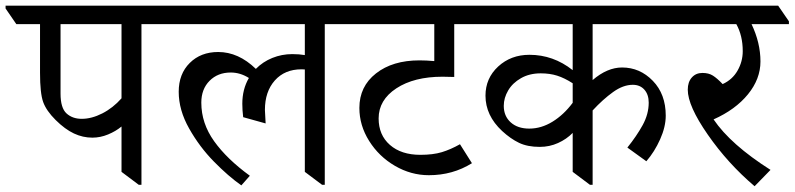

<svg xmlns="http://www.w3.org/2000/svg" viewBox="-62 -642 2782 672"><path d="M548.8 -557.6H433.1V4.9H423.8L363.3 -40.5V-199.2Q343.3 -182.6 316.2 -171.4Q289.1 -160.2 261.2 -160.2Q228 -160.2 196.8 -174.8Q165.5 -189.5 132.8 -221.9Q100.1 -254.4 89.1 -284.9Q78.1 -315.4 78.1 -387.2V-557.6H-4.9L-42.5 -612.3V-622.1H511.2L548.8 -567.4ZM363.3 -557.6H149.9V-314.5Q149.9 -264.2 170.7 -245.1Q191.4 -226.1 224.1 -226.1Q258.8 -226.1 296.1 -245.1Q333.5 -264.2 363.3 -297.9Z M1180.7 -557.6H1074.7V4.9H1065.4L1004.9 -40.5V-398.9L993.2 -399.4Q934.6 -399.4 899.9 -360.4Q865.2 -321.3 865.2 -257.3L867.7 -210L789.1 -231.9Q786.1 -256.3 786.1 -278.8Q786.1 -329.6 809.1 -369.1Q778.8 -388.2 745.6 -388.2Q700.2 -388.2 671.4 -359.1Q642.6 -330.1 642.6 -282.7Q642.6 -210.4 687.5 -147.7Q732.4 -85 812.5 -26.9L782.7 6.8Q737.3 -24.9 686.8 -76.4Q636.2 -127.9 599.9 -192.4Q563.5 -256.8 563.5 -320.8Q563.5 -383.3 602.1 -421.6Q640.6 -460 701.7 -460Q772.5 -460 833.5 -400.9Q857.9 -425.8 891.1 -439.2Q924.3 -452.6 960.9 -452.6Q985.4 -452.6 1004.9 -449.2V-557.6H511.2L473.6 -612.3V-622.1H1143.1L1180.7 -567.4Z M1263.2 -227.5Q1263.2 -169.4 1302.7 -134.8Q1342.3 -100.1 1409.2 -100.1Q1453.6 -100.1 1484.4 -109.4Q1515.1 -118.7 1547.9 -137.2L1589.8 -70.8Q1522.5 -28.8 1439 -28.8Q1376.5 -28.8 1320.3 -61.5Q1264.2 -94.2 1230 -148.7Q1195.8 -203.1 1195.8 -264.2Q1195.8 -339.4 1253.9 -385Q1312 -430.7 1406.2 -430.7Q1429.7 -430.7 1458 -428.2V-557.6H1143.1L1105.5 -612.3V-622.1H1597.2L1634.8 -567.4V-557.6H1527.8V-372.6L1486.8 -373.5Q1387.2 -373.5 1325.2 -332.8Q1263.2 -292 1263.2 -227.5Z M2012.2 -557.6V-361.8Q2063.5 -405.8 2115.2 -405.8Q2177.7 -405.8 2222.9 -359.1Q2268.1 -312.5 2268.1 -237.3Q2268.1 -198.2 2248.5 -154.5Q2229 -110.8 2200.2 -77.6L2133.8 -125.5Q2166 -165.5 2187.3 -204.1Q2208.5 -242.7 2208.5 -282.7Q2208.5 -311 2193.4 -328.1Q2178.2 -345.2 2152.8 -345.2Q2119.1 -345.2 2083.7 -319.8Q2048.3 -294.4 2012.2 -255.4V4.9H2002.9L1942.4 -40.5V-176.8Q1920.9 -154.8 1891.1 -141.4Q1861.3 -127.9 1827.1 -127.9Q1784.2 -127.9 1754.6 -142.1Q1725.1 -156.2 1695.3 -183.6Q1637.2 -237.8 1637.2 -307.1Q1637.2 -368.2 1681.6 -409.2Q1726.1 -450.2 1791 -450.2Q1874.5 -450.2 1942.4 -396.5V-557.6H1597.2L1559.6 -612.3V-622.1H2298.3L2335.9 -567.4V-557.6ZM1942.4 -282.2V-350.6Q1913.6 -369.1 1887.9 -377.2Q1862.3 -385.3 1830.6 -385.3Q1791 -385.3 1761.5 -368.4Q1731.9 -351.6 1716.6 -325.4Q1701.2 -299.3 1701.2 -271.5Q1701.2 -235.8 1725.3 -213.9Q1749.5 -191.9 1790.5 -191.9Q1832.5 -191.9 1871.8 -216.1Q1911.1 -240.2 1942.4 -282.2Z M2699.2 -557.6H2568.4Q2599.6 -492.2 2599.6 -426.8Q2599.6 -365.7 2555.9 -312Q2512.2 -258.3 2435.5 -224.1Q2495.1 -136.2 2634.8 -47.4L2579.1 9.8Q2485.4 -69.8 2415.3 -170.7Q2345.2 -271.5 2345.2 -328.1Q2345.2 -355 2359.4 -370.8Q2373.5 -386.7 2396.5 -386.7Q2418.5 -386.7 2433.1 -377.4Q2447.8 -368.2 2467.3 -347.7Q2501.5 -363.3 2519.5 -395Q2537.6 -426.8 2537.6 -462.9Q2537.6 -517.1 2515.1 -557.6H2298.3L2260.7 -612.3V-622.1H2661.6L2699.2 -567.4Z"/></svg>

Font: Noto Serif Devanagari
Style: Regular
Weight: 400
Designer: Monotype Design Team
Foundry: Monotype Imaging Inc.
Version: Version 1.01